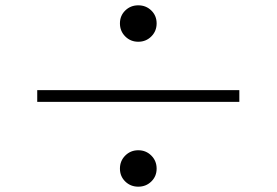

<svg xmlns="http://www.w3.org/2000/svg" viewBox="-20 -729 1040 722"><path d="M431 -641Q431 -670 451 -689.5Q471 -709 500 -709Q529 -709 549 -689.5Q569 -670 569 -641Q569 -612 549 -592Q529 -572 500 -572Q471 -572 451 -592Q431 -612 431 -641ZM880 -346H120V-390H880ZM431 -95Q431 -124 451 -144Q471 -164 500 -164Q529 -164 549 -144Q569 -124 569 -95Q569 -66 549 -46.5Q529 -27 500 -27Q471 -27 451 -46.5Q431 -66 431 -95Z"/></svg>

Font: Noto Serif KR ExtraLight
Style: Regular
Weight: 400
Version: Version 2.002-H1;hotconv 1.1.0;makeotfexe 2.6.0